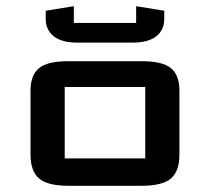

<svg xmlns="http://www.w3.org/2000/svg" viewBox="-20 -597 675 617"><path d="M507.8 -562.5V-535.6Q507.8 -501 482.2 -480.5Q456.5 -460 405.3 -460H229.5Q178.2 -460 152.6 -480.5Q127 -501 127 -535.6V-562.5L217.3 -577.1V-523.4H417.5V-577.1ZM446.8 -317.4H188V-87.9H446.8ZM556.6 -100.1Q556.6 -46.9 529.3 -23.4Q502 0 434.6 0H200.2Q132.8 0 105.5 -23.4Q78.1 -46.9 78.1 -100.1V-305.2Q78.1 -355.5 105.2 -377.9Q132.3 -400.4 200.2 -400.4H434.6Q502.4 -400.4 529.5 -377.9Q556.6 -355.5 556.6 -305.2Z"/></svg>

Font: Squarish Sans CT
Style: Regular
Weight: 400
Version: Version 0.9